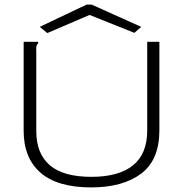

<svg xmlns="http://www.w3.org/2000/svg" viewBox="-20 -805 790 836"><path d="M377 11Q230 11 156.5 -53Q83 -117 83 -235V-623H146V-616Q140 -611 138.5 -604Q137 -597 138 -580V-234Q138 -136 197 -85.5Q256 -35 378 -35Q497 -35 559 -85Q621 -135 621 -237V-623H674V-238Q674 -108 594 -48.5Q514 11 377 11ZM186 -661 153 -688 357 -785H379L595 -688L565 -662L370 -740Z"/></svg>

Font: Inconsolata ExtraExpanded Light
Style: Regular
Weight: 300
Width: 8
Monospace: yes
Designer: Raph Levien, Cyreal, Brenton Simpson
Foundry: Raph Levien, Cyreal, Google
Version: Version 3.001; ttfautohint (v1.8.2.53-6de2)